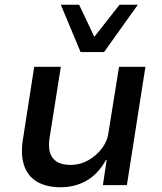

<svg xmlns="http://www.w3.org/2000/svg" viewBox="-20 -779 681 808"><path d="M235 9Q175 9 135.5 -14.5Q96 -38 81 -84Q66 -130 77 -196L124 -498H236L189 -201Q183 -167 189.5 -140.5Q196 -114 217.5 -99.5Q239 -85 277 -85Q317 -85 351.5 -104.5Q386 -124 409.5 -155.5Q433 -187 437 -224L481 -498H592L514 0H413L429 -106H426Q394 -48 345.5 -19.5Q297 9 235 9ZM319 -560 236 -759H313L377 -624L483 -759H560L418 -560Z"/></svg>

Font: Nunito Sans 7pt SemiBold
Style: Italic
Weight: 600
Italic angle: -9°
Designer: Vernon Adams
Foundry: Vernon Adams
Version: Version 3.101;gftools[0.9.27]